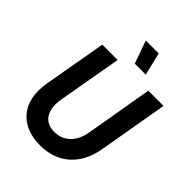

<svg xmlns="http://www.w3.org/2000/svg" viewBox="-254 -1041 1186 1186"><g transform="rotate(45 338.5 -448.0)"><path d="M310 12C458 12 569 -75 598 -243L677 -700H544L468 -257C451 -162 392 -109 313 -109C228 -109 183 -172 203 -284L276 -700H142L70 -289C37 -99 139 12 310 12ZM367 -759H463L427 -908H314Z"/></g></svg>

Font: Fixel Text 20240404 SemiBold
Style: Italic
Weight: 600
Width: 4
Italic angle: -10°
Designer: AlfaBravo + MacPaw
Foundry: Kyrylo Tkachov, Marchela Mozhyna, Serhii Makarenko, Maria Weinstein, Zakhar Kryvoshyya
Version: Version 1.211;Glyphs 3.2 (3225)